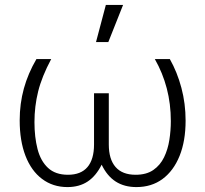

<svg xmlns="http://www.w3.org/2000/svg" viewBox="-20 -740 834 780"><path d="M422 -361V-153Q422 -93 449.5 -61.5Q477 -30 531 -30Q575 -30 603 -49.5Q631 -69 646.5 -101Q662 -133 668 -171.5Q674 -210 674 -248Q674 -318 657.5 -381Q641 -444 609 -500H670Q700 -447 717 -383Q734 -319 734 -250Q734 -167 709.5 -106.5Q685 -46 640.5 -13Q596 20 534 20Q485 20 450 -2.5Q415 -25 393 -71Q370 -25 336 -2.5Q302 20 254 20Q195 20 151 -13Q107 -46 83.5 -107Q60 -168 60 -251Q60 -319 77 -380.5Q94 -442 128 -500H188Q150 -429 135 -368.5Q120 -308 120 -244Q120 -183 132.5 -134.5Q145 -86 175 -58Q205 -30 256 -30Q309 -30 335.5 -61.5Q362 -93 362 -153V-361ZM410 -720H480L420 -569H370Z"/></svg>

Font: Moderustic Light
Style: Regular
Weight: 300
Designer: Tural Alisoy
Foundry: TAFT Foundry
Version: Version 2.120